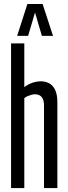

<svg xmlns="http://www.w3.org/2000/svg" viewBox="-20 -962 349 982"><path d="M36.6 0V-740H104.3V-516.4Q116.2 -525.9 130.1 -532.4Q144 -539 159.4 -542.6Q174.7 -546.2 188.5 -546.2Q212.8 -546.2 232 -535.6Q251.2 -525.1 262.3 -501.8Q273.4 -478.4 273.4 -438.6V0H205.1V-422.4Q205.1 -451.4 193.2 -465.6Q181.3 -479.8 158.6 -479.8Q150.9 -479.8 141 -477.2Q131 -474.5 121.1 -470.3Q111.2 -466.1 104.3 -460V0ZM67.7 -778.5 120.1 -941.7H197.9L251.2 -778.5H194.2L159.1 -898L123.8 -778.5Z"/></svg>

Font: Georama ExtraCondensed Thin
Style: Regular
Weight: 100
Width: 2
Designer: Jean-Baptiste Levee
Foundry: Production Type
Version: Version 1.001